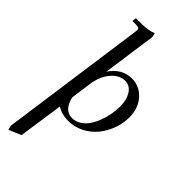

<svg xmlns="http://www.w3.org/2000/svg" viewBox="-322 -807 1172 1172"><g transform="rotate(45 264.0 -221.5)"><path d="M24.9 274.9 155.8 -662.1Q158.2 -681.6 158.2 -683.1Q158.2 -693.4 151.4 -697.8Q144.5 -702.1 127 -702.1H97.2L101.1 -729Q141.6 -729 160.6 -729.5Q179.7 -730 204.1 -733.9Q228.5 -737.8 247.1 -746.1L252.9 -717.8L204.1 -371.1Q258.8 -452.1 344.2 -452.1Q410.6 -452.1 455.8 -401.6Q501 -351.1 501 -272Q501 -219.2 481.9 -168.7Q462.9 -118.2 430.4 -79.3Q397.9 -40.5 350.8 -16.8Q303.7 6.8 251 6.8Q195.8 6.8 153.8 -20L111.8 269L32.2 303.2ZM168 -113.8Q175.8 -71.8 198.2 -46.9Q220.7 -22 255.9 -22Q285.6 -22 312 -38.3Q338.4 -54.7 356.7 -81.3Q375 -107.9 388.2 -141.8Q401.4 -175.8 407.7 -211.2Q414.1 -246.6 414.1 -279.8Q414.1 -338.4 389.9 -375.7Q365.7 -413.1 324.2 -413.1Q275.9 -413.1 236.1 -366.5Q196.3 -319.8 186 -244.1Z"/></g></svg>

Font: Dihjauti
Style: Bold Italic
Weight: 700
Italic angle: -9°
Designer: T. Christopher White
Version: Version 3.0.0